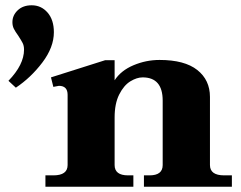

<svg xmlns="http://www.w3.org/2000/svg" viewBox="-20 -707 911 727"><path d="M184 -585Q184 -528 140.5 -470.5Q97 -413 40 -375L12 -401Q71 -462 71 -519Q71 -534 65.5 -544.5Q60 -555 49 -572Q38 -587 32.5 -598Q27 -609 27 -623Q27 -649 47 -668Q67 -687 100 -687Q136 -687 160 -659.5Q184 -632 184 -585ZM858 -43V0H525V-43H546Q596 -43 596 -82V-326Q596 -414 520 -414Q498 -414 473.5 -399Q449 -384 431.5 -349.5Q414 -315 414 -262V-82Q414 -43 465 -43H485V0H152V-43H182Q236 -43 236 -82V-348Q236 -382 203 -382Q201 -382 182 -378L173 -414L378 -479H414V-403Q438 -440 485.5 -460Q533 -480 584 -480Q679 -480 727 -442Q775 -404 775 -340V-82Q775 -43 829 -43Z"/></svg>

Font: Taviraj
Style: Bold
Weight: 700
Designer: Katatrad Team
Foundry: CadsonDemak
Version: Version 1.001